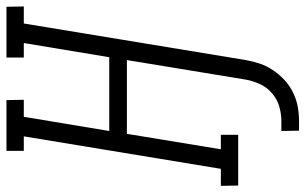

<svg xmlns="http://www.w3.org/2000/svg" viewBox="-230 -576 968 609"><g transform="rotate(-90 254.5 -271.0)"><path d="M145 193 144 137H175Q198 137 221 130.5Q244 124 263 108Q282 92 292.5 69.5Q303 47 307 24L369 -353H135L86 -55H132V0H-29L-30 -55H24L127 -680H81V-735H242L243 -680H189L144 -409H378L423 -680H377V-735H538L539 -680H485L369 24Q365 47 357.5 69Q350 91 336.5 111Q323 131 305 147.5Q287 164 265 174.5Q243 185 220.5 189Q198 193 175 193Z"/></g></svg>

Font: Iosevka Curly Slab Light
Style: Italic
Weight: 300
Italic angle: -9°
Monospace: yes
Designer: Belleve Invis
Foundry: Belleve Invis
Version: Version 22.1.2; ttfautohint (v1.8.4)